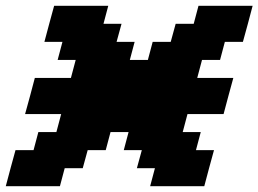

<svg xmlns="http://www.w3.org/2000/svg" viewBox="-20 -645 895 665"><path d="M500 0H687.5Q692.9 -21 704.1 -62.5Q715.3 -104 721.2 -125H658.7L675.3 -187.5H612.8L629.4 -250H754.4Q759.8 -270.5 771 -312.3Q782.2 -354 788.1 -375H663.1L679.7 -437.5H742.2L758.8 -500H821.3Q827.1 -520.5 838.4 -562.3Q849.6 -604 855 -625H667.5L650.9 -562.5H588.4L571.3 -500H508.8L492.2 -437.5H429.7L446.3 -500H383.8L400.9 -562.5H338.4L355 -625H167.5Q161.6 -604 150.4 -562.3Q139.2 -520.5 133.8 -500H196.3L179.7 -437.5H242.2L225.6 -375H100.6Q95.2 -354 84 -312.3Q72.8 -270.5 66.9 -250H191.9L175.3 -187.5H112.8L96.2 -125H33.7Q27.8 -104 16.6 -62.5Q5.4 -21 0 0H187.5L204.1 -62.5H266.6L283.7 -125H346.2L362.8 -187.5H425.3L408.7 -125H471.2L454.1 -62.5H516.6Z"/></svg>

Font: Faithful 32x
Style: SemiboldOblique
Weight: 400
Foundry: Faithful Resource Pack
Version: Version 1.0; January 27, 2023